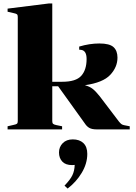

<svg xmlns="http://www.w3.org/2000/svg" viewBox="-20 -750 788 1113"><path d="M450 -461 439 -462V-480Q499 -498 556 -498Q615 -498 638 -477Q661 -456 661 -416Q661 -361 619 -316Q577 -271 472 -256Q499 -249 517 -235Q535 -221 558 -192L669 -46Q678 -35 684 -30.5Q690 -26 701 -24L732 -18V0H540Q513 0 498 -8.5Q483 -17 472 -34L317 -250H283V-48Q283 -37 287.5 -32.5Q292 -28 306 -25L340 -18V0H24V-18L59 -26Q74 -29 78.5 -33Q83 -37 83 -48V-652Q83 -663 78.5 -667Q74 -671 59 -674L24 -682V-700L264 -730H283V-276H341Q420 -276 451 -310.5Q482 -345 482 -408Q482 -457 450 -461ZM398 207Q360 207 341 186.5Q322 166 322 134Q322 102 343.5 80Q365 58 402 58Q441 58 463.5 79.5Q486 101 486 142Q486 198 454 251.5Q422 305 372 343L354 326Q387 292 399.5 266Q412 240 413 206Q408 207 398 207Z"/></svg>

Font: Chonburi
Style: Regular
Weight: 400
Designer: Thanarat Vachiruckul and Stawix Ruecha
Foundry: Cadson Demak & Katatrad
Version: Version 1.000